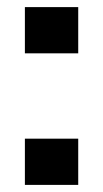

<svg xmlns="http://www.w3.org/2000/svg" viewBox="-20 -520 290 540"><path d="M50 0V-130H200V0ZM50 -370V-500H200V-370Z"/></svg>

Font: Share
Style: Bold
Weight: 700
Designer: Ralph du Carrois
Version: Version 1.002